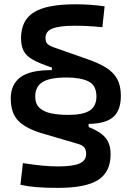

<svg xmlns="http://www.w3.org/2000/svg" viewBox="-20 -786 626 913"><path d="M554.7 -330.1Q554.7 -261.2 518.3 -229.5Q481.9 -197.8 401.4 -196.8V-182.1Q455.1 -161.1 480.5 -132.3Q505.9 -103.5 505.9 -51.8Q505.9 31.7 446.8 69.6Q387.7 107.4 256.3 107.4Q197.3 107.4 154.8 104Q112.3 100.6 77.1 92.8L88.9 -10.3Q140.6 -2.4 180.7 1.5Q220.7 5.4 256.3 5.4Q326.2 5.4 357.9 -8.5Q389.6 -22.5 389.6 -53.2Q389.6 -75.2 380.1 -85.9Q370.6 -96.7 348.6 -102.5L182.1 -151.4Q105 -173.8 68.1 -210.4Q31.2 -247.1 31.2 -317.9Q31.2 -384.8 77.4 -418.9Q123.5 -453.1 226.6 -452.6V-464.8Q169.4 -483.9 137.5 -501.5Q105.5 -519 92.8 -543.2Q80.1 -567.4 80.1 -604.5Q80.1 -689.5 141.1 -727.5Q202.1 -765.6 338.4 -765.6Q410.6 -765.6 477.5 -755.9L466.8 -656.7Q426.8 -660.6 395.8 -662.1Q364.7 -663.6 335.4 -663.6Q261.7 -663.6 229 -650.1Q196.3 -636.7 196.3 -606Q196.3 -585 207 -575.9Q217.8 -566.9 242.2 -558.6L395 -504.9Q449.2 -486.3 484.6 -464.1Q520 -441.9 537.4 -410.2Q554.7 -378.4 554.7 -330.1ZM147.5 -326.2Q147.5 -292 168 -272.9Q188.5 -253.9 224.4 -246.8Q260.3 -239.7 305.2 -239.7Q375 -239.7 406.7 -260.5Q438.5 -281.2 438.5 -327.1Q438.5 -380.9 400.1 -399.2Q361.8 -417.5 296.4 -417.5Q217.8 -417.5 182.6 -396Q147.5 -374.5 147.5 -326.2Z"/></svg>

Font: Cascadia Code Medium
Style: Regular
Weight: 500
Monospace: yes
Designer: Aaron Bell
Foundry: Saja Typeworks
Version: Version 2407.024